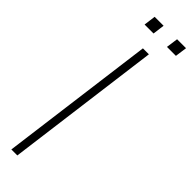

<svg xmlns="http://www.w3.org/2000/svg" viewBox="-314 -918 910 910"><g transform="rotate(45 141.0 -462.5)"><path d="M178.2 -779.8 76.2 0H36.1L138.2 -779.8ZM282.2 -924.8 273.9 -865.2H213.9L222.2 -924.8ZM131.8 -924.8 124 -865.2H64L71.8 -924.8Z"/></g></svg>

Font: Cooper Hewitt
Style: Light Italic
Weight: 704
Designer: Village Type and Design LLC
Foundry: Cooper Hewitt Smithsonian Design Museum
Version: 1.000